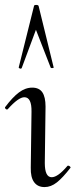

<svg xmlns="http://www.w3.org/2000/svg" viewBox="-22 -751 307 780"><path d="M103 -70 106 -297Q107 -356 77 -356Q53 -356 10 -308Q8 -306 7 -306Q3 -306 0 -309.5Q-3 -313 -1 -316Q29 -356 55 -375.5Q81 -395 109 -395Q137 -395 150 -376Q163 -357 163 -318L160 -89Q160 -31 188 -31Q213 -31 252 -77Q253 -78 255 -78Q259 -78 262.5 -74.5Q266 -71 264 -69Q233 -29 209 -10Q185 9 159 9Q131 9 116.5 -11Q102 -31 103 -70ZM196 -477Q197 -475 191 -474.5Q185 -474 184 -476L124 -630L66 -474Q64 -472 63 -472Q60 -472 57 -473.5Q54 -475 54 -477L116 -726Q116 -731 125 -731Q134 -731 135 -726Z"/></svg>

Font: Cormorant Upright
Style: Regular
Weight: 400
Designer: Christian Thalmann (Catharsis Fonts)
Foundry: Catharsis Fonts
Version: Version 3.302